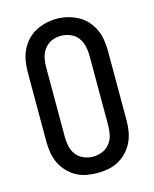

<svg xmlns="http://www.w3.org/2000/svg" viewBox="-114 -822 727 907"><g transform="rotate(-15 250.0 -369.0)"><path d="M250 8Q223 8 196.5 3Q170 -2 146.5 -15Q123 -28 104.5 -48Q86 -68 74.5 -92Q63 -116 58.5 -143Q54 -170 54 -196V-539Q54 -565 58.5 -592Q63 -619 74.5 -643.5Q86 -668 104.5 -688Q123 -708 146.5 -720.5Q170 -733 196.5 -739.5Q223 -746 250 -746Q277 -746 303.5 -739.5Q330 -733 353.5 -720.5Q377 -708 395.5 -688Q414 -668 425.5 -643.5Q437 -619 441.5 -592Q446 -565 446 -539V-196Q446 -170 441.5 -143Q437 -116 425.5 -92Q414 -68 395.5 -48Q377 -28 353.5 -15Q330 -2 303.5 3Q277 8 250 8ZM250 -72Q273 -72 295 -81Q317 -90 331.5 -108.5Q346 -127 351 -150Q356 -173 356 -196V-539Q356 -562 350.5 -585Q345 -608 331 -626.5Q317 -645 294.5 -654Q272 -663 248 -663Q225 -663 203.5 -653.5Q182 -644 168 -625.5Q154 -607 149 -584.5Q144 -562 144 -539V-196Q144 -173 149 -150Q154 -127 168.5 -108.5Q183 -90 205 -81Q227 -72 250 -72Z"/></g></svg>

Font: iosevka_custom_sans_ss08 Md
Style: Regular
Weight: 500
Designer: Belleve Invis
Foundry: Belleve Invis
Version: Version 10.3.0; ttfautohint (v1.8.3)